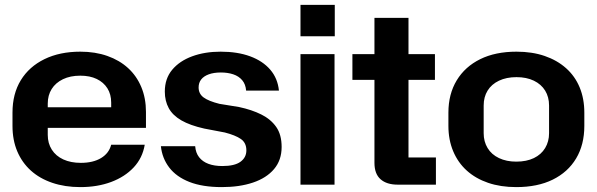

<svg xmlns="http://www.w3.org/2000/svg" viewBox="-20 -754 2437 784"><path d="M308 10Q245 10 193.5 -7.5Q142 -25 106 -57.5Q70 -90 50.5 -136Q31 -182 31 -240V-294Q31 -371 65 -426.5Q99 -482 161.5 -512.5Q224 -543 308 -543Q369 -543 418.5 -525.5Q468 -508 503 -476Q538 -444 557 -398.5Q576 -353 576 -297V-232H152V-316H447L434 -300V-335Q434 -369 418.5 -393.5Q403 -418 375 -431.5Q347 -445 308 -445Q267 -445 237 -430.5Q207 -416 191 -390.5Q175 -365 175 -331V-203Q175 -169 191.5 -143Q208 -117 238.5 -103Q269 -89 310 -89Q360 -89 392.5 -108.5Q425 -128 434 -163H571Q562 -109 526 -70.5Q490 -32 434 -11Q378 10 308 10Z M886 10Q807 10 753.5 -11Q700 -32 671 -70Q642 -108 637 -157H777Q779 -130 793 -112Q807 -94 831 -85Q855 -76 888 -76Q938 -76 962 -93.5Q986 -111 986 -140Q986 -171 963.5 -186.5Q941 -202 898 -213L814 -229Q756 -242 720.5 -262.5Q685 -283 669 -312.5Q653 -342 653 -380Q653 -433 683 -469Q713 -505 764.5 -524Q816 -543 881 -543Q950 -543 1001.5 -524Q1053 -505 1083.5 -469.5Q1114 -434 1119 -384H985Q983 -410 969 -426.5Q955 -443 932.5 -450.5Q910 -458 882 -458Q853 -458 832.5 -450.5Q812 -443 801.5 -429.5Q791 -416 791 -397Q791 -371 811.5 -356Q832 -341 876 -330L956 -317Q1008 -306 1047 -286.5Q1086 -267 1108 -235.5Q1130 -204 1130 -154Q1130 -100 1099 -63.5Q1068 -27 1013 -8.5Q958 10 886 10Z M1207 0V-533H1346V0ZM1207 -606V-734H1347V-606Z M1604 0Q1559 0 1534 -22Q1509 -44 1509 -89V-681H1648V-111H1760V0ZM1419 -428V-533H1756V-428Z M2088 10Q2024 10 1973 -7.5Q1922 -25 1886 -57.5Q1850 -90 1830.5 -136.5Q1811 -183 1811 -240V-294Q1811 -370 1845 -426Q1879 -482 1941 -512.5Q2003 -543 2089 -543Q2153 -543 2204 -525.5Q2255 -508 2291.5 -475.5Q2328 -443 2347 -397Q2366 -351 2366 -294V-240Q2366 -163 2332.5 -107Q2299 -51 2237 -20.5Q2175 10 2088 10ZM2088 -94Q2130 -94 2160 -108.5Q2190 -123 2206 -149.5Q2222 -176 2222 -210V-323Q2222 -358 2206 -384Q2190 -410 2160 -424.5Q2130 -439 2089 -439Q2048 -439 2017.5 -424.5Q1987 -410 1971 -384Q1955 -358 1955 -323V-210Q1955 -176 1971 -149.5Q1987 -123 2017.5 -108.5Q2048 -94 2088 -94Z"/></svg>

Font: Hubot Sans Condensed ExtraLight SemiBold
Style: Regular
Weight: 600
Version: Version 2.000